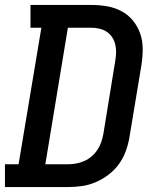

<svg xmlns="http://www.w3.org/2000/svg" viewBox="-27 -755 647 775"><path d="M-7 0V-92H48L140 -643H96V-735H343Q375 -735 406 -729.5Q437 -724 464 -709.5Q491 -695 510 -671.5Q529 -648 539 -619Q549 -590 549 -557.5Q549 -525 544 -493L495 -198Q490 -170 480 -143Q470 -116 452.5 -92Q435 -68 410.5 -49.5Q386 -31 359 -19.5Q332 -8 303.5 -4Q275 0 248 0ZM156 -92H248Q264 -92 280.5 -95Q297 -98 313 -105Q329 -112 342.5 -123.5Q356 -135 366 -150Q376 -165 381.5 -181Q387 -197 390 -213L438 -508Q441 -525 441.5 -542Q442 -559 438.5 -574.5Q435 -590 426.5 -603.5Q418 -617 405 -626Q392 -635 375.5 -639Q359 -643 343 -643H247Z"/></svg>

Font: Iosevka Curly Slab SmBdExObl
Style: Regular
Weight: 600
Width: 7
Italic angle: -9°
Monospace: yes
Designer: Belleve Invis
Foundry: Belleve Invis
Version: Version 11.1.0; ttfautohint (v1.8.3)